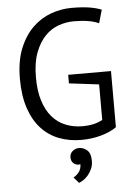

<svg xmlns="http://www.w3.org/2000/svg" viewBox="-62 -759 736 1050"><g transform="rotate(-5 306.0 -233.5)"><path d="M321 -349H556V-41Q540 -29 517.5 -19Q495 -9 469.5 -2Q444 5 416.5 8.5Q389 12 363 12Q296 12 240 -9.5Q184 -31 143 -75.5Q102 -120 79 -188.5Q56 -257 56 -350Q56 -447 84 -516Q112 -585 157 -628.5Q202 -672 258 -692Q314 -712 370 -712Q430 -712 469 -705.5Q508 -699 535 -688L514 -615Q466 -638 377 -638Q335 -638 293.5 -623.5Q252 -609 219 -575Q186 -541 165 -486Q144 -431 144 -350Q144 -276 161 -222Q178 -168 208.5 -132.5Q239 -97 282 -79.5Q325 -62 376 -62Q440 -62 485 -87V-282L321 -302ZM294 102Q294 81 309.5 68Q325 55 345 55Q370 55 389.5 72.5Q409 90 409 130Q409 156 400 175.5Q391 195 378.5 209.5Q366 224 352.5 232.5Q339 241 329 245L301 213Q321 202 333 185Q345 168 345 144Q341 145 335 145Q317 145 305.5 133Q294 121 294 102Z"/></g></svg>

Font: PTSans
Style: Regular
Weight: 400
Designer: A.Korolkova, O.Umpeleva, V.Yefimov
Foundry: ParaType Ltd
Version: Version 2.003W OFL